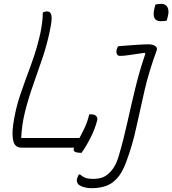

<svg xmlns="http://www.w3.org/2000/svg" viewBox="-20 -766 894 996"><path d="M786 -742Q798 -746 816 -746Q840 -746 849 -728Q858 -710 851 -683L845 -659Q833 -656 814 -656Q765 -656 781 -722ZM93 0Q59 0 50 -31Q41 -62 48 -117Q60 -202 86.5 -278.5Q113 -355 141.5 -431.5Q170 -508 189 -592Q195 -621 198.5 -648Q202 -675 202 -701Q213 -707 223 -707Q243 -707 247 -685Q251 -663 238 -604Q224 -535 200.5 -465.5Q177 -396 152.5 -327Q128 -258 110.5 -189Q93 -120 90 -50H392Q405 -73 419.5 -104Q434 -135 443 -173H453Q470 -173 479 -164Q488 -155 484 -141Q473 -98 451 -54Q429 -10 403 27Q381 27 370 22Q359 17 363 4Q364 2 365 0ZM752 -536Q773 -536 785.5 -527Q798 -518 793 -505Q753 -397 730 -297.5Q707 -198 687 -105Q667 -12 634 76Q613 132 586 160.5Q559 189 528.5 199Q498 209 465 210Q439 211 418 205.5Q397 200 386 190Q382 185 379.5 177.5Q377 170 380 160Q385 146 389 139H395Q410 152 424.5 157Q439 162 462 162Q490 162 510 155Q530 148 547 131Q563 116 575.5 94Q588 72 598 36Q620 -38 639.5 -126Q659 -214 681.5 -307Q704 -400 734 -487L730 -492Q680 -485 651 -480.5Q622 -476 602 -476Q591 -476 586.5 -485.5Q582 -495 585 -508Q587 -513 588.5 -517.5Q590 -522 593 -526Q611 -528 639.5 -530Q668 -532 698 -534Q728 -536 752 -536Z"/></svg>

Font: Recursive Sn Csl St Lt
Style: Italic
Weight: 300
Italic angle: -15°
Version: Version 1.079;hotconv 1.0.112;makeotfexe 2.5.65598; ttfautoh